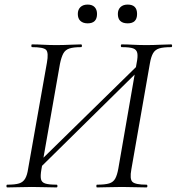

<svg xmlns="http://www.w3.org/2000/svg" viewBox="-20 -819 772 839"><path d="M141 -72 126 -87 606 -557 618 -542ZM12 0Q8 0 8 -6Q8 -12 12 -12Q46 -12 63.5 -17.5Q81 -23 90 -38.5Q99 -54 103 -82L185 -545Q193 -589 181.5 -601Q170 -613 120 -613Q117 -613 117 -619Q117 -625 120 -625Q143 -625 170 -623.5Q197 -622 225 -622Q259 -622 286.5 -623.5Q314 -625 334 -625Q338 -625 338 -619Q338 -613 334 -613Q301 -613 283 -607Q265 -601 256.5 -585Q248 -569 242 -540L161 -79Q156 -51 159 -36.5Q162 -22 178 -17Q194 -12 227 -12Q231 -12 231 -6Q231 0 227 0Q205 0 178 -1Q151 -2 119 -2Q88 -2 60.5 -1Q33 0 12 0ZM404 0Q401 0 401 -6Q401 -12 404 -12Q439 -12 457 -17.5Q475 -23 483.5 -38.5Q492 -54 497 -82L577 -543Q583 -572 580 -587Q577 -602 562 -607.5Q547 -613 512 -613Q508 -613 508 -619Q508 -625 512 -625Q535 -625 561.5 -623.5Q588 -622 620 -622Q651 -622 679 -623.5Q707 -625 728 -625Q732 -625 732 -619Q732 -613 728 -613Q694 -613 676 -607.5Q658 -602 649 -586.5Q640 -571 635 -542L554 -79Q546 -36 559 -24Q572 -12 620 -12Q624 -12 624 -6Q624 0 620 0Q597 0 569.5 -1Q542 -2 513 -2Q479 -2 452 -1Q425 0 404 0ZM363 -717Q343 -717 331.5 -727.5Q320 -738 320 -758Q320 -777 331.5 -788Q343 -799 363 -799Q383 -799 393.5 -788Q404 -777 404 -758Q404 -717 363 -717ZM538 -717Q495 -717 495 -758Q495 -777 506.5 -788Q518 -799 538 -799Q579 -799 579 -758Q579 -717 538 -717Z"/></svg>

Font: Cormorant
Style: Italic
Weight: 400
Italic angle: -10°
Designer: Christian Thalmann (Catharsis Fonts)
Foundry: Catharsis Fonts
Version: Version 4.000